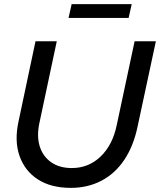

<svg xmlns="http://www.w3.org/2000/svg" viewBox="-20 -900 775 930"><path d="M323 10Q227 10 163.5 -31Q100 -72 74.5 -145Q49 -218 70 -313L152 -700H255L171 -305Q157 -240 172.5 -191Q188 -142 228 -114Q268 -86 328 -86Q409 -86 467 -141.5Q525 -197 545 -292L632 -700H735L646 -285Q626 -191 581.5 -125Q537 -59 471 -24.5Q405 10 323 10ZM312 -813 327 -880H618L603 -813Z"/></svg>

Font: Red Hat Display SemiBold
Style: Italic
Weight: 600
Italic angle: -12°
Designer: Pentagram, MCKL
Foundry: Pentagram, MCKL
Version: Version 1.023